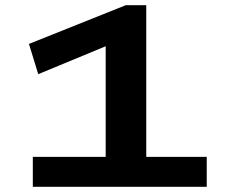

<svg xmlns="http://www.w3.org/2000/svg" viewBox="-20 -723 873 743"><path d="M107 0V-116H389V-544L128 -436L92 -553L467 -703H546V-116H780V0Z"/></svg>

Font: Georama Extended SemiBold
Style: Regular
Weight: 600
Width: 7
Designer: Jean-Baptiste Levee
Foundry: Production Type
Version: Version 1.000